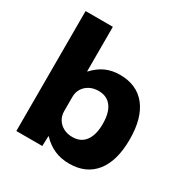

<svg xmlns="http://www.w3.org/2000/svg" viewBox="-170 -866 973 1012"><g transform="rotate(30 316.5 -360.0)"><path d="M388 10Q339 10 298.5 -7.5Q258 -25 224 -61H222L220 0H62V-730H228V-459H230Q264 -496 302.5 -513Q341 -530 388 -530Q491 -530 546.5 -460Q602 -390 602 -260Q602 -130 546.5 -60Q491 10 388 10ZM333 -120Q384 -120 411 -156.5Q438 -193 438 -260Q438 -328 411 -364Q384 -400 333 -400Q302 -400 278.5 -387.5Q255 -375 241.5 -353.5Q228 -332 228 -303V-217Q228 -189 241.5 -167Q255 -145 278.5 -132.5Q302 -120 333 -120Z"/></g></svg>

Font: M PLUS 1 ExtraBold
Style: Regular
Weight: 800
Designer: Coji Morishita
Foundry: UNDERFOREST DESIGN
Version: Version 1.001